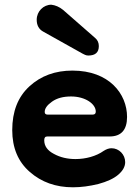

<svg xmlns="http://www.w3.org/2000/svg" viewBox="-20 -780 592 816"><path d="M248 -738C232 -751 215 -758 198 -760C165 -760 136 -732 136 -696C136 -673 145 -656 163 -646L331 -552C338 -549 344 -544 355 -544C385 -544 400 -557 400 -584C400 -598 395 -610 384 -619ZM290 16C325 16 361 11 398 2C435 -8 463 -21 482 -37C502 -54 512 -72 512 -91C512 -123 486 -150 454 -150C443 -150 432 -146 421 -139C389 -116 344 -104 301 -104C267 -104 236 -111 209 -126C182 -140 168 -159 168 -184C168 -195 172 -200 181 -200H446C495 -200 520 -228 520 -283C520 -381 444 -480 288 -480C215 -480 154 -458 105 -413C56 -368 32 -306 32 -227C32 -152 57 -92 107 -49C156 -6 217 16 290 16ZM182 -293C174 -293 170 -297 170 -304C170 -319 180 -333 201 -348C222 -363 249 -370 282 -370C343 -370 387 -338 387 -306C387 -293 377 -293 373 -293Z"/></svg>

Font: Dongle
Style: Bold
Weight: 700
Designer: Yanghee Ryu
Foundry: Yanghee Ryu
Version: Version 2.000